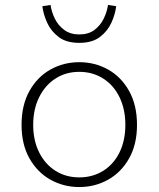

<svg xmlns="http://www.w3.org/2000/svg" viewBox="-20 -743 640 775"><path d="M300 12Q237 12 184 -17.5Q131 -47 99 -103.5Q67 -160 67 -239Q67 -319 99 -376Q131 -433 184 -462.5Q237 -492 300 -492Q363 -492 416 -462.5Q469 -433 501 -376Q533 -319 533 -239Q533 -160 501 -103.5Q469 -47 416 -17.5Q363 12 300 12ZM300 -27Q354 -27 396.5 -53.5Q439 -80 462.5 -128Q486 -176 486 -239Q486 -302 462.5 -350.5Q439 -399 396.5 -426Q354 -453 300 -453Q246 -453 204 -426Q162 -399 138 -350.5Q114 -302 114 -239Q114 -176 138 -128Q162 -80 204 -53.5Q246 -27 300 -27ZM300 -570Q248 -570 217 -593.5Q186 -617 170.5 -651Q155 -685 151 -718L184 -723Q188 -695 201.5 -667.5Q215 -640 239.5 -622Q264 -604 300 -604Q337 -604 361 -622Q385 -640 398.5 -667.5Q412 -695 416 -723L449 -718Q445 -685 429.5 -651Q414 -617 383 -593.5Q352 -570 300 -570Z"/></svg>

Font: Source Code Pro ExtraLight Light
Style: Regular
Weight: 300
Monospace: yes
Version: Version 1.018;hotconv 1.0.116;makeotfexe 2.5.65601